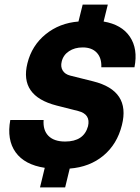

<svg xmlns="http://www.w3.org/2000/svg" viewBox="-20 -745 613 840"><path d="M155 75 175.8 -10.8Q87.5 -24.2 48.3 -78.8Q9.2 -133.3 25 -220H170.8Q167.5 -175 192.1 -150.4Q216.7 -125.8 265 -125.8Q346.7 -125.8 365 -192.5Q377.5 -245 322.5 -259.2L227.5 -283.3Q64.2 -325 100 -468.3Q119.2 -545.8 179.6 -595Q240 -644.2 323.3 -650.8L341.7 -725H451.7L433.3 -650.8Q512.5 -637.5 548.3 -584.2Q584.2 -530.8 568.3 -450.8H423.3Q425 -491.7 403.3 -514.6Q381.7 -537.5 341.7 -537.5Q306.7 -537.5 281.7 -520.8Q256.7 -504.2 250 -475.8Q244.2 -453.3 254.2 -436.7Q264.2 -420 287.5 -414.2L387.5 -389.2Q551.7 -348.3 513.3 -197.5Q492.5 -114.2 432.5 -64.2Q372.5 -14.2 285 -7.5L265 75Z"/></svg>

Font: Funnel Sans ExtraBold
Style: Italic
Weight: 800
Italic angle: -14.036°
Version: Version 1.000; Beta; Release 5; Build 24; ttfautohint (v1.8.